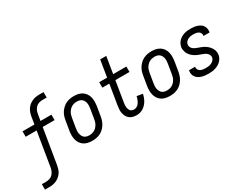

<svg xmlns="http://www.w3.org/2000/svg" viewBox="-123 -1331 2719 2141"><g transform="rotate(-30 1236.0 -260.0)"><path d="M-28 215V145H29Q50 145 72 138Q94 131 110.5 114.5Q127 98 136 77Q145 56 149 35L221 -403H80V-473H233L248 -566Q252 -589 259.5 -611.5Q267 -634 280 -654.5Q293 -675 312.5 -691Q332 -707 354 -717Q376 -727 399 -731Q422 -735 444 -735H501L502 -665H445Q424 -665 401.5 -658Q379 -651 362.5 -634.5Q346 -618 337 -597Q328 -576 325 -555L311 -473H452V-403H299L225 46Q221 69 214 91.5Q207 114 193.5 134.5Q180 155 161 171Q142 187 119.5 197Q97 207 74 211Q51 215 29 215Z M703 8Q674 8 646.5 2Q619 -4 596.5 -19Q574 -34 559 -56.5Q544 -79 537.5 -106Q531 -133 531 -161.5Q531 -190 536 -219L556 -339Q560 -364 568 -389Q576 -414 591 -436.5Q606 -459 626 -477.5Q646 -496 670 -507.5Q694 -519 719.5 -523.5Q745 -528 770 -528Q799 -528 826.5 -522Q854 -516 876.5 -501Q899 -486 914.5 -463.5Q930 -441 936.5 -414Q943 -387 942.5 -358.5Q942 -330 938 -301L918 -181Q914 -156 905.5 -131Q897 -106 882.5 -83.5Q868 -61 848 -42.5Q828 -24 804 -12.5Q780 -1 754 3.5Q728 8 703 8ZM704 -62Q720 -62 737 -65.5Q754 -69 769.5 -77.5Q785 -86 797.5 -99Q810 -112 819 -127.5Q828 -143 833 -159.5Q838 -176 840 -192L860 -312Q863 -330 864 -347.5Q865 -365 862.5 -381.5Q860 -398 852.5 -413Q845 -428 832.5 -438.5Q820 -449 804 -453.5Q788 -458 770 -458Q754 -458 736.5 -454.5Q719 -451 704 -442.5Q689 -434 676 -421Q663 -408 654 -392.5Q645 -377 640.5 -360.5Q636 -344 633 -328L613 -208Q610 -190 609 -172.5Q608 -155 611 -138.5Q614 -122 621.5 -107Q629 -92 641 -81.5Q653 -71 669.5 -66.5Q686 -62 704 -62Z M1274 8Q1250 8 1226.5 2Q1203 -4 1185 -18Q1167 -32 1156 -52.5Q1145 -73 1140 -96Q1135 -119 1136.5 -143.5Q1138 -168 1142 -193L1184 -450H1094V-520H1196L1231 -735H1309L1274 -520H1444V-450H1262L1218 -181Q1216 -168 1215 -154Q1214 -140 1215.5 -127Q1217 -114 1221.5 -102Q1226 -90 1234 -80.5Q1242 -71 1254.5 -66.5Q1267 -62 1280 -62Q1293 -62 1306.5 -67Q1320 -72 1330.5 -81.5Q1341 -91 1348.5 -102.5Q1356 -114 1361.5 -126.5Q1367 -139 1371 -151.5Q1375 -164 1378 -177L1452 -165Q1448 -144 1440.5 -123Q1433 -102 1421.5 -82Q1410 -62 1394 -45Q1378 -28 1358.5 -15.5Q1339 -3 1317.5 2.5Q1296 8 1274 8Z M1703 8Q1674 8 1646.5 2Q1619 -4 1596.5 -19Q1574 -34 1559 -56.5Q1544 -79 1537.5 -106Q1531 -133 1531 -161.5Q1531 -190 1536 -219L1556 -339Q1560 -364 1568 -389Q1576 -414 1591 -436.5Q1606 -459 1626 -477.5Q1646 -496 1670 -507.5Q1694 -519 1719.5 -523.5Q1745 -528 1770 -528Q1799 -528 1826.5 -522Q1854 -516 1876.5 -501Q1899 -486 1914.5 -463.5Q1930 -441 1936.5 -414Q1943 -387 1942.5 -358.5Q1942 -330 1938 -301L1918 -181Q1914 -156 1905.5 -131Q1897 -106 1882.5 -83.5Q1868 -61 1848 -42.5Q1828 -24 1804 -12.5Q1780 -1 1754 3.5Q1728 8 1703 8ZM1704 -62Q1720 -62 1737 -65.5Q1754 -69 1769.5 -77.5Q1785 -86 1797.5 -99Q1810 -112 1819 -127.5Q1828 -143 1833 -159.5Q1838 -176 1840 -192L1860 -312Q1863 -330 1864 -347.5Q1865 -365 1862.5 -381.5Q1860 -398 1852.5 -413Q1845 -428 1832.5 -438.5Q1820 -449 1804 -453.5Q1788 -458 1770 -458Q1754 -458 1736.5 -454.5Q1719 -451 1704 -442.5Q1689 -434 1676 -421Q1663 -408 1654 -392.5Q1645 -377 1640.5 -360.5Q1636 -344 1633 -328L1613 -208Q1610 -190 1609 -172.5Q1608 -155 1611 -138.5Q1614 -122 1621.5 -107Q1629 -92 1641 -81.5Q1653 -71 1669.5 -66.5Q1686 -62 1704 -62Z M2199 8Q2177 8 2155.5 5.5Q2134 3 2113.5 -3Q2093 -9 2075 -20Q2057 -31 2044.5 -47.5Q2032 -64 2027.5 -85Q2023 -106 2027 -128L2028 -135H2106V-132Q2103 -114 2111.5 -98.5Q2120 -83 2135.5 -75Q2151 -67 2169 -64.5Q2187 -62 2206 -62Q2223 -62 2241 -64.5Q2259 -67 2275.5 -74.5Q2292 -82 2306 -96.5Q2320 -111 2323 -128Q2326 -146 2318.5 -161.5Q2311 -177 2299 -188Q2287 -199 2271.5 -205.5Q2256 -212 2240.5 -218Q2225 -224 2209 -229.5Q2193 -235 2178 -243Q2163 -251 2149.5 -260.5Q2136 -270 2124.5 -281.5Q2113 -293 2104 -306.5Q2095 -320 2089.5 -335.5Q2084 -351 2081.5 -368Q2079 -385 2082 -403Q2086 -423 2095.5 -442Q2105 -461 2120.5 -476Q2136 -491 2154.5 -501.5Q2173 -512 2193 -518Q2213 -524 2233.5 -526Q2254 -528 2274 -528Q2295 -528 2316.5 -525.5Q2338 -523 2357.5 -516.5Q2377 -510 2394.5 -499Q2412 -488 2423 -471.5Q2434 -455 2438 -434Q2442 -413 2439 -392L2437 -385H2359L2360 -388Q2363 -406 2355.5 -421Q2348 -436 2334 -444Q2320 -452 2303 -455Q2286 -458 2268 -458Q2252 -458 2235 -455.5Q2218 -453 2202 -445Q2186 -437 2173.5 -423Q2161 -409 2159 -392Q2156 -374 2162.5 -358.5Q2169 -343 2182 -332Q2195 -321 2210 -314.5Q2225 -308 2241 -302Q2257 -296 2272.5 -290.5Q2288 -285 2302.5 -277.5Q2317 -270 2330.5 -260.5Q2344 -251 2355.5 -239.5Q2367 -228 2376.5 -214Q2386 -200 2392 -184.5Q2398 -169 2400 -152Q2402 -135 2399 -117Q2396 -97 2385 -77.5Q2374 -58 2358 -43Q2342 -28 2322.5 -18Q2303 -8 2282.5 -2Q2262 4 2241 6Q2220 8 2199 8Z"/></g></svg>

Font: Iosevka Term Curly
Style: Italic
Weight: 400
Italic angle: -9°
Designer: Belleve Invis
Foundry: Belleve Invis
Version: Version 32.3.0